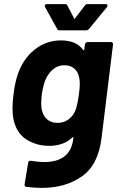

<svg xmlns="http://www.w3.org/2000/svg" viewBox="-20 -719 599 936"><path d="M407 -514H521Q526 -514 529 -510.5Q532 -507 531 -502L475 -46Q459 85 379 141Q299 197 184 197Q150 197 108 192Q98 190 100 179L117 76Q118 63 132 65Q167 71 196 71Q258 71 294.5 43Q331 15 338 -47Q339 -50 337 -50.5Q335 -51 333 -49Q290 -8 220 -8Q157 -8 108 -39.5Q59 -71 45 -141Q41 -162 41 -190Q41 -223 46 -260Q55 -338 79 -387Q107 -448 159.5 -485Q212 -522 277 -522Q352 -522 385 -476Q387 -474 389 -474.5Q391 -475 391 -478L394 -502Q395 -507 398.5 -510.5Q402 -514 407 -514ZM365 -261Q369 -290 369 -310Q369 -328 366 -341Q361 -368 342.5 -384.5Q324 -401 294 -401Q265 -401 243 -384.5Q221 -368 207 -341Q192 -314 184 -260Q181 -235 181 -214Q181 -191 185 -180Q191 -153 210.5 -136.5Q230 -120 260 -120Q291 -120 313.5 -136.5Q336 -153 347 -179Q358 -208 365 -261ZM198 -690Q198 -694 201 -696.5Q204 -699 209 -699H297Q306 -699 309 -691L341 -630Q343 -623 346 -630L393 -691Q398 -699 407 -699H495Q504 -699 504 -692Q504 -689 501 -684L414 -578Q408 -571 399 -571H270Q261 -571 258 -579L200 -684Q198 -688 198 -690Z"/></svg>

Font: Barlow
Style: Bold Italic
Weight: 700
Italic angle: -7°
Designer: Jeremy Tribby
Foundry: Tribby Type
Version: Version 1.422